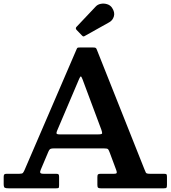

<svg xmlns="http://www.w3.org/2000/svg" viewBox="-20 -1023 927 1043"><path d="M0 -23.5V-62.5Q0 -71.5 3.2 -75.2Q6.5 -79 16.5 -79H85.5Q100.5 -79 104.5 -83.8Q108.5 -88.5 113 -98.5L396.5 -756.5Q399 -762.5 401.8 -763.8Q404.5 -765 413.5 -765H486.5Q496 -765 499.5 -763Q503 -761 505.5 -754.5L764.5 -103.5Q769.5 -91 772.5 -85Q775.5 -79 794 -79H869.5Q880.5 -79 883.8 -76.5Q887 -74 887 -62.5V-19Q887 -6.5 884.2 -3.2Q881.5 0 869 0H528.5Q517 0 513 -3.2Q509 -6.5 509 -18.5V-61.5Q509 -73 513 -76Q517 -79 528 -79H598.5Q613.5 -79 614.2 -84.2Q615 -89.5 611.5 -99L576.5 -193Q571 -208 567 -212.5Q563 -217 542 -217H275.5Q259 -217 253.2 -213.8Q247.5 -210.5 243 -199.5L202 -102.5Q196.5 -90.5 198.8 -84.8Q201 -79 216.5 -79H285Q295 -79 298 -75.8Q301 -72.5 301 -62.5V-17Q301 -4.5 298.2 -2.2Q295.5 0 283.5 0H27.5Q11.5 0 5.8 -3.2Q0 -6.5 0 -23.5ZM410 -594.5 290 -312.5Q286 -303 287.2 -298Q288.5 -293 304 -293H513Q534 -293 534.8 -298.5Q535.5 -304 530.5 -318.5L428 -593Q422 -608.5 418.8 -607.8Q415.5 -607 410 -594.5ZM425 -830.5 396 -860.5Q388 -869.5 396 -877.5L500 -987.5Q510.5 -999 527.8 -1002.2Q545 -1005.5 562 -1000.2Q579 -995 588.5 -981Q605 -956.5 598.8 -934.5Q592.5 -912.5 573.5 -902L443 -829Q437 -825 433.5 -825Q430 -825 425 -830.5Z"/></svg>

Font: Besley SemiBold
Style: Regular
Weight: 600
Designer: Owen Earl
Foundry: indestructible type*
Version: Version 2.001; ttfautohint (v1.8.3)